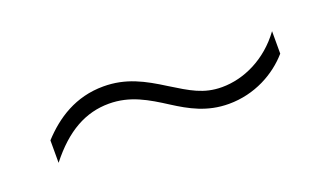

<svg xmlns="http://www.w3.org/2000/svg" viewBox="-28 -486 454 265"><g transform="rotate(-20 199.5 -354.0)"><path d="M202 -340C224 -326 247 -313 279 -313C317 -313 349 -331 369 -354V-387C345 -354 310 -338 278 -338C251 -338 234 -349 208 -365C181 -382 157 -395 124 -395C83 -395 53 -375 30 -350V-317C59 -354 89 -370 123 -370C154 -370 177 -356 202 -340Z"/></g></svg>

Font: Noto Sans Armenian ExtraCondensed Thin
Style: Regular
Weight: 100
Width: 2
Designer: Monotype Design Team
Foundry: Monotype Imaging Inc.
Version: Version 2.008